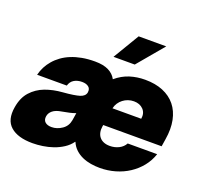

<svg xmlns="http://www.w3.org/2000/svg" viewBox="-132 -930 1170 1097"><g transform="rotate(20 453.0 -381.5)"><path d="M4.3 -150.6Q14.2 -210.6 46.9 -246.8Q80.3 -283.7 127.8 -301.7Q175.4 -319.6 233 -323.9Q268.8 -326.7 293.7 -330.6Q318.5 -334.5 333.5 -339.1Q363.6 -348.7 367.9 -372.2V-373.6Q371.1 -394.9 356.7 -406.2Q342.3 -417.6 316.8 -417.6Q289.1 -417.6 269 -405.5Q248.9 -393.5 241.5 -367.9H61.1Q73.5 -419.4 108.3 -459.9Q126.4 -481.2 150 -498.2Q173.7 -515.3 203.1 -527.3Q232.6 -539.4 268.3 -546Q304 -552.6 346.6 -552.6Q398.1 -552.6 429.7 -536.6Q461.3 -520.6 476.2 -491.8Q515.3 -524.9 558.9 -538.7Q602.6 -552.6 652 -552.6Q713.8 -552.6 760.7 -533.2Q807.5 -513.8 836.8 -477.6Q866.1 -441.4 876.6 -389.6Q887.1 -337.7 876.4 -272.7L869.3 -227.3H514.2L512.8 -218.8Q509.6 -199.2 513 -182.5Q516.3 -165.8 526.1 -153.6Q535.9 -141.3 551.8 -134.6Q567.8 -127.8 589.5 -127.8Q619.3 -127.8 644.2 -140.3Q669 -152.7 681.8 -176.1H860.8Q846.6 -133.5 819.1 -99.3Q791.5 -65 754.4 -40.7Q717.3 -16.3 672.2 -3.2Q627.1 9.9 578.1 9.9Q551.5 9.9 524.3 5.5Q497.2 1.1 472.8 -9.6Q448.5 -20.2 429 -38Q409.4 -55.8 398.1 -82.4H396.3Q378.2 -57.2 351.4 -39.8Q324.6 -22.4 293.9 -11.7Q263.1 -1.1 230.8 3.7Q198.5 8.5 169 8.5Q79.5 8.5 35.2 -30.5Q-9.6 -69.6 4.3 -150.6ZM436.1 -613.6 531.2 -772.7H698.9L565.3 -613.6ZM240.1 -115.1Q273.1 -115.1 303.3 -135.7Q333.1 -155.9 339.5 -193.2L346.6 -238.6Q330.6 -232.2 309.8 -227.6Q289.1 -223 265.6 -218.8Q230.1 -213.4 211.6 -198.3Q193.2 -183.2 190.3 -161.9Q187.1 -139.6 200.8 -127.3Q214.5 -115.1 240.1 -115.1ZM706 -335.2Q712 -370.4 690.7 -392.8Q669.7 -414.8 633.5 -414.8Q615.4 -414.8 598.7 -409.1Q582 -403.4 568.4 -392.9Q554.7 -382.5 544.9 -367.9Q535.2 -353.3 531.2 -335.2Z"/></g></svg>

Font: Inter P Black
Style: Italic
Weight: 900
Italic angle: -9.40001°
Designer: Rasmus Andersson
Foundry: rsms
Version: Version 3.018;git-588b23468